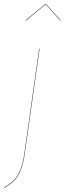

<svg xmlns="http://www.w3.org/2000/svg" viewBox="-58 -765 329 976"><path d="M74.2 -660.2 71.8 -661.1 172.9 -745.1H174.8L251 -661.1L249 -660.2L173.8 -743.2ZM-37.1 190.9 -38.1 189Q-5.4 169.4 13.4 150.1Q32.2 130.9 45.9 96.9Q59.6 63 66.9 8.8L141.1 -517.1H143.1L68.8 8.8Q61.5 63.5 47.9 97.7Q34.2 131.8 15.4 151.4Q-3.4 170.9 -37.1 190.9Z"/></svg>

Font: Fira Sans Compressed Two
Style: Italic
Weight: 100
Width: 3
Italic angle: -8°
Designer: Carrois Corporate & Edenspiekermann AG
Foundry: Carrois Corporate GbR & Edenspiekermann AG
Version: Version 4.203;PS 004.203;hotconv 1.0.88;makeotf.lib2.5.64775